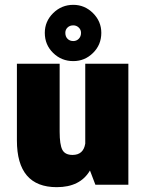

<svg xmlns="http://www.w3.org/2000/svg" viewBox="-20 -765 610 795"><path d="M283.5 -512Q234.5 -512 200 -545.8Q165.5 -579.5 165.5 -629Q165.5 -676.5 200.2 -710.8Q235 -745 283.5 -745Q330.5 -745 365 -710.8Q399.5 -676.5 399.5 -629Q399.5 -579.5 365.2 -545.8Q331 -512 283.5 -512ZM283.5 -595Q297 -595 306.2 -604.5Q315.5 -614 315.5 -629Q315.5 -642 306 -651Q296.5 -660 283.5 -660Q269 -660 259.8 -651.2Q250.5 -642.5 250.5 -629Q250.5 -613.5 259.8 -604.2Q269 -595 283.5 -595ZM215 10Q50 10 50 -183.5V-501H227V-219.5Q227 -166.5 238 -145Q249 -123.5 280.5 -123.5Q325.5 -123.5 333 -170.5V-501H511.5V0H375L352.5 -59Q312 10 215 10Z"/></svg>

Font: League Mono Narrow ExtraBold
Style: Regular
Weight: 800
Width: 3
Designer: Tyler Finck
Foundry: The League of Moveable Type / Tyler Finck
Version: Version 2.210